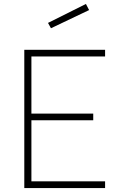

<svg xmlns="http://www.w3.org/2000/svg" viewBox="-20 -952 612 972"><path d="M103 0V-700H512V-666H139V-377H452V-343H139V-34H512V0ZM223 -836 415 -932 431 -901 238 -809Z"/></svg>

Font: TitilliumText22L Th
Style: Thin
Weight: 100
Designer: Campivisivi
Foundry: Campivisivi
Version: 1.000